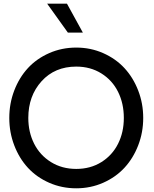

<svg xmlns="http://www.w3.org/2000/svg" viewBox="-20 -1020 842 1050"><path d="M237.8 -1000H346.2L433.1 -841.8H351.1ZM397 9.8Q317.9 9.8 249 -20.5Q180.2 -50.8 132.6 -102.5Q85 -154.3 57.9 -225.1Q30.8 -295.9 30.8 -375Q30.8 -454.1 57.9 -524.9Q85 -595.7 132.6 -647.5Q180.2 -699.2 249 -729.5Q317.9 -759.8 397 -759.8Q475.6 -759.8 544.2 -729.5Q612.8 -699.2 660.6 -647.5Q708.5 -595.7 735.8 -524.9Q763.2 -454.1 763.2 -375Q763.2 -295.9 735.8 -225.1Q708.5 -154.3 660.6 -102.5Q612.8 -50.8 544.2 -20.5Q475.6 9.8 397 9.8ZM657.2 -375Q657.2 -454.1 625.7 -517.6Q594.2 -581.1 534.4 -618.4Q474.6 -655.8 397 -655.8Q279.8 -655.8 207.3 -575.7Q134.8 -495.6 134.8 -375Q134.8 -297.4 166.7 -234.1Q198.7 -170.9 259 -133.5Q319.3 -96.2 397 -96.2Q474.6 -96.2 534.4 -133.5Q594.2 -170.9 625.7 -233.9Q657.2 -296.9 657.2 -375Z"/></svg>

Font: Oakes Grotesk Medium
Style: Regular
Weight: 500
Designer: Samuel Oakes
Foundry: Samuel Oakes
Version: Version 1.000;PS 001.000;hotconv 1.0.88;makeotf.lib2.5.64775